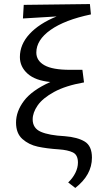

<svg xmlns="http://www.w3.org/2000/svg" viewBox="-20 -731 490 946"><path d="M433 46Q433 131 351 195L316 168Q339 146 351.5 120.5Q364 95 364 70Q364 32 339 20Q314 8 271 5Q210 1 166 -8.5Q122 -18 90.5 -46Q59 -74 59 -127Q59 -182 98 -234Q137 -286 228 -327Q154 -334 116 -368Q78 -402 78 -450Q78 -512 125.5 -563.5Q173 -615 259 -650L93 -640L97 -707L423 -711L428 -660Q299 -633 229 -583.5Q159 -534 159 -472Q159 -432 199 -409.5Q239 -387 324 -387H386L394 -325Q303 -309 246.5 -278Q190 -247 165.5 -211.5Q141 -176 141 -143Q141 -99 181.5 -81.5Q222 -64 299 -60Q362 -55 397.5 -33.5Q433 -12 433 46Z"/></svg>

Font: Ysabeau Medium
Style: Regular
Weight: 500
Designer: Christian Thalmann (Catharsis Fonts)
Version: Version 0.003